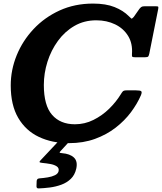

<svg xmlns="http://www.w3.org/2000/svg" viewBox="-20 -785 905 1073"><path d="M184 253.5 185 225Q187 216.5 191.5 214.2Q196 212 203.5 211.5Q224 210 247 206.2Q270 202.5 287 194.2Q304 186 307.5 171.5Q311 154 297.2 144.8Q283.5 135.5 261.2 131.5Q239 127.5 217 125.5Q202.5 124 201.2 120.8Q200 117.5 206.5 111L308.5 2.5Q313 -2.5 324 -2.5H354.5Q375 -2.5 366 7.5L321 56.5Q312.5 65 313.2 67.5Q314 70 327 71Q371 74.5 393.2 95.5Q415.5 116.5 406 158.5Q398 193 375.8 214.5Q353.5 236 322.8 247.2Q292 258.5 258.5 262.8Q225 267 196 268Q182.5 268.5 184 253.5ZM767.5 -252.5Q747 -205 711.8 -157.8Q676.5 -110.5 626.2 -71.5Q576 -32.5 510.8 -8.8Q445.5 15 365 15Q271 15 197.5 -19.8Q124 -54.5 82 -126Q40 -197.5 40 -307.5Q40 -394 73.2 -475.8Q106.5 -557.5 167.8 -622.8Q229 -688 313.2 -726.5Q397.5 -765 500 -765Q571.5 -765 620.2 -745.5Q669 -726 700 -694.5Q710.5 -684.5 713.8 -681.5Q717 -678.5 727.5 -690.5L759.5 -736Q765 -742.5 770.2 -746.2Q775.5 -750 788.5 -750H850.5Q862.5 -750 864.2 -747.2Q866 -744.5 864 -734L814.5 -486Q812 -474 808.5 -469.5Q805 -465 790 -465H736Q722.5 -465 719.5 -468Q716.5 -471 717.5 -482.5Q722 -541.5 696.2 -583.8Q670.5 -626 623.5 -648.8Q576.5 -671.5 518 -671.5Q450 -671.5 396 -640.2Q342 -609 303.8 -556.5Q265.5 -504 245.2 -439.8Q225 -375.5 225 -310Q225 -196 271 -143.2Q317 -90.5 398.5 -90.5Q453.5 -90.5 502.2 -114.8Q551 -139 590 -177.2Q629 -215.5 655 -258Q660.5 -267.5 666 -273.8Q671.5 -280 687 -280H740.5Q764.5 -280 769.5 -274.8Q774.5 -269.5 767.5 -252.5Z"/></svg>

Font: Besley*
Style: Bold Italic
Weight: 700
Italic angle: -13°
Designer: Owen Earl
Foundry: indestructible type*
Version: Version 2.000; ttfautohint (v1.8.3)